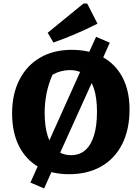

<svg xmlns="http://www.w3.org/2000/svg" viewBox="-20 -966 782 1079"><path d="M296 -59 228 93 151 60 221 -96ZM368 13Q268 13 196.5 -28Q125 -69 86.5 -145.5Q48 -222 48 -329Q48 -437 89 -517.5Q130 -598 205.5 -642Q281 -686 383 -686Q484 -686 557 -645.5Q630 -605 669 -530Q708 -455 708 -351Q708 -239 667 -157Q626 -75 549.5 -31Q473 13 368 13ZM380 -94Q427 -94 459 -122Q491 -150 508 -204Q525 -258 525 -338Q525 -416 508 -468Q491 -520 457 -546Q423 -572 372 -572Q348 -572 323 -565.5Q298 -559 275 -546Q231 -447 231 -332Q231 -255 248 -202Q265 -149 298 -121.5Q331 -94 380 -94ZM456 -619 520 -759 597 -726 534 -585ZM221 -96 456 -619 534 -585 296 -59ZM280 -727 248 -782 449 -946H470L528 -833Q467 -802 405 -775.5Q343 -749 280 -727Z"/></svg>

Font: Piazzolla Thin Black
Style: Regular
Weight: 900
Version: Version 2.005